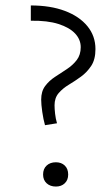

<svg xmlns="http://www.w3.org/2000/svg" viewBox="-20 -680 405 704"><path d="M145 -221Q139 -242 135 -269.5Q131 -297 131 -315Q131 -345 145.5 -364.5Q160 -384 181.5 -398Q203 -412 225 -426.5Q247 -441 261.5 -460Q276 -479 276 -507Q276 -535 255.5 -557Q235 -579 194.5 -592Q154 -605 93 -604V-660Q165 -660 218 -640Q271 -620 300.5 -584Q330 -548 330 -500Q330 -462 314.5 -438.5Q299 -415 277 -399Q255 -383 232.5 -369.5Q210 -356 195 -338.5Q180 -321 180 -294Q180 -281 182 -263Q184 -245 189 -228ZM185 4Q164 4 151 -8Q138 -20 138 -40Q138 -61 151 -73Q164 -85 185 -85Q205 -85 217.5 -73Q230 -61 230 -40Q230 -20 217.5 -8Q205 4 185 4Z"/></svg>

Font: Ysabeau Office Light
Style: Regular
Weight: 300
Designer: Christian Thalmann (Catharsis Fonts)
Version: Version 2.001;gftools[0.9.30]; featfreeze: tnum,lnum,ss02